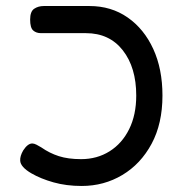

<svg xmlns="http://www.w3.org/2000/svg" viewBox="-20 -602 611 637"><path d="M251 15Q200 15 157.5 3Q115 -9 84 -27Q48 -48 47 -69Q46 -84 57 -103Q72 -126 87 -126Q93 -126 101 -122Q109 -118 117 -113Q144 -94 175 -84Q206 -74 249 -74Q302 -74 343.5 -100Q385 -126 408.5 -173.5Q432 -221 432 -285Q432 -378 387.5 -435Q343 -492 265 -492H116Q100 -492 90 -501Q80 -510 80 -537Q80 -564 93.5 -573Q107 -582 125 -582H277Q349 -582 403.5 -544Q458 -506 488.5 -439.5Q519 -373 519 -285Q519 -192 483 -125Q447 -58 386 -21.5Q325 15 251 15Z"/></svg>

Font: Fredoka
Style: Regular
Weight: 400
Designer: Ben Nathan
Foundry: Milena B. Brandão, Ben Nathan
Version: Version 2.001